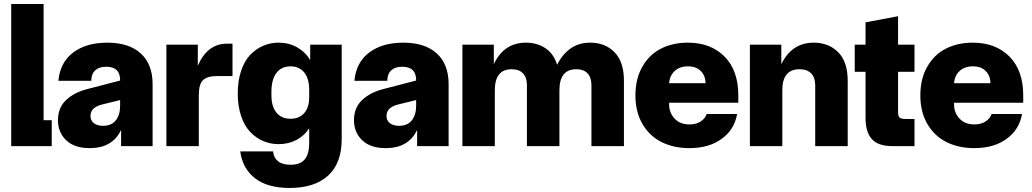

<svg xmlns="http://www.w3.org/2000/svg" viewBox="-20 -720 5083 946"><path d="M35.2 0V-700.2H194.8V-127.9H234.9V0Z M421.9 9.8Q346.2 9.8 305.9 -29.1Q265.6 -67.9 265.6 -127.9Q265.6 -189 305.2 -226.6Q344.7 -264.2 408.7 -280.8L571.8 -323.2V-325.2Q571.8 -391.1 502.9 -391.1Q468.8 -391.1 449.5 -373.8Q430.2 -356.4 429.7 -321.8H267.6Q276.4 -413.6 341.1 -461.7Q405.8 -509.8 507.8 -509.8Q615.7 -509.8 673.8 -456.5Q731.9 -403.3 731.9 -305.2V0H576.7V-80.1Q534.7 9.8 421.9 9.8ZM425.8 -148.9Q425.8 -126 442.6 -113Q459.5 -100.1 487.8 -100.1Q529.3 -100.1 550.5 -127Q571.8 -153.8 571.8 -198.2V-227.1L482.9 -205.1Q425.8 -190.9 425.8 -148.9Z M799.8 0V-500H954.6V-396Q1001.5 -504.9 1098.6 -504.9H1125.5V-345.2H1048.8Q1001.5 -345.2 980.5 -325.4Q959.5 -305.7 959.5 -250V0Z M1407.2 206.1Q1297.4 206.1 1236.1 158Q1174.8 109.9 1163.6 25.9H1325.7Q1328.1 56.6 1349.6 74.2Q1371.1 91.8 1411.6 91.8Q1460 91.8 1481.7 64.9Q1503.4 38.1 1503.4 -14.2V-87.9Q1480 -51.3 1440.7 -30.5Q1401.4 -9.8 1352.5 -9.8Q1312.5 -9.8 1277.1 -24.9Q1241.7 -40 1213.1 -69.6Q1184.6 -99.1 1168 -148.2Q1151.4 -197.3 1151.4 -259.8Q1151.4 -322.3 1168 -371.3Q1184.6 -420.4 1213.1 -450Q1241.7 -479.5 1277.1 -494.6Q1312.5 -509.8 1352.5 -509.8Q1403.3 -509.8 1444.3 -486.6Q1485.4 -463.4 1508.3 -423.8V-500H1663.6V-34.2Q1663.6 83.5 1596.9 144.8Q1530.3 206.1 1407.2 206.1ZM1317.4 -250Q1317.4 -194.8 1342.3 -164.8Q1367.2 -134.8 1411.6 -134.8Q1454.6 -134.8 1479 -162.8Q1503.4 -190.9 1503.4 -240.2V-277.8Q1503.4 -332.5 1479 -362.8Q1454.6 -393.1 1411.6 -393.1Q1366.7 -393.1 1342 -360.6Q1317.4 -328.1 1317.4 -268.1Z M1880.4 9.8Q1804.7 9.8 1764.4 -29.1Q1724.1 -67.9 1724.1 -127.9Q1724.1 -189 1763.7 -226.6Q1803.2 -264.2 1867.2 -280.8L2030.3 -323.2V-325.2Q2030.3 -391.1 1961.4 -391.1Q1927.2 -391.1 1908 -373.8Q1888.7 -356.4 1888.2 -321.8H1726.1Q1734.9 -413.6 1799.6 -461.7Q1864.3 -509.8 1966.3 -509.8Q2074.2 -509.8 2132.3 -456.5Q2190.4 -403.3 2190.4 -305.2V0H2035.2V-80.1Q1993.2 9.8 1880.4 9.8ZM1884.3 -148.9Q1884.3 -126 1901.1 -113Q1918 -100.1 1946.3 -100.1Q1987.8 -100.1 2009 -127Q2030.3 -153.8 2030.3 -198.2V-227.1L1941.4 -205.1Q1884.3 -190.9 1884.3 -148.9Z M2258.3 0V-500H2413.1V-403.8Q2462.9 -509.8 2571.3 -509.8Q2626 -509.8 2667 -482.7Q2708 -455.6 2725.1 -400.9Q2748.5 -449.2 2789.1 -479.5Q2829.6 -509.8 2889.2 -509.8Q2961.4 -509.8 3007.8 -462.6Q3054.2 -415.5 3054.2 -321.8V0H2894V-299.8Q2894 -337.9 2875 -358.4Q2856 -378.9 2819.3 -378.9Q2736.3 -378.9 2736.3 -274.9V0H2576.2V-299.8Q2576.2 -337.9 2556.9 -358.4Q2537.6 -378.9 2501 -378.9Q2418 -378.9 2418 -274.9V0Z M3377 9.8Q3300.3 9.8 3241 -19.3Q3181.6 -48.3 3146.2 -107.9Q3110.8 -167.5 3110.8 -250Q3110.8 -332.5 3145.3 -392.1Q3179.7 -451.7 3237.3 -480.7Q3294.9 -509.8 3369.1 -509.8Q3481.9 -509.8 3549.8 -441.4Q3617.7 -373 3617.7 -250V-213.9H3276.9V-205.1Q3276.9 -164.6 3303.7 -135.7Q3330.6 -106.9 3377 -106.9Q3409.7 -106.9 3431.9 -121.3Q3454.1 -135.7 3461.9 -158.2H3611.8Q3598.6 -81.5 3535.9 -35.9Q3473.1 9.8 3377 9.8ZM3276.9 -310.1H3456.1Q3456.1 -346.2 3433.3 -369.6Q3410.6 -393.1 3369.1 -393.1Q3329.1 -393.1 3304.4 -370.4Q3279.8 -347.7 3276.9 -310.1Z M3674.8 0V-500H3829.6V-403.8Q3881.3 -509.8 3989.7 -509.8Q4063 -509.8 4109.9 -462.6Q4156.7 -415.5 4156.7 -321.8V0H3996.6V-299.8Q3996.6 -337.9 3976.6 -358.4Q3956.5 -378.9 3919.4 -378.9Q3834.5 -378.9 3834.5 -274.9V0Z M4378.4 0Q4306.6 0 4275.6 -34.7Q4244.6 -69.3 4244.6 -139.2V-366.2H4191.4V-500H4244.6V-609.9L4404.8 -640.1V-500H4485.8V-366.2H4404.8V-170.9Q4404.8 -147.9 4412.1 -140.9Q4419.4 -133.8 4443.8 -133.8H4485.8V0Z M4780.8 9.8Q4704.1 9.8 4644.8 -19.3Q4585.4 -48.3 4550 -107.9Q4514.6 -167.5 4514.6 -250Q4514.6 -332.5 4549.1 -392.1Q4583.5 -451.7 4641.1 -480.7Q4698.7 -509.8 4772.9 -509.8Q4885.7 -509.8 4953.6 -441.4Q5021.5 -373 5021.5 -250V-213.9H4680.7V-205.1Q4680.7 -164.6 4707.5 -135.7Q4734.4 -106.9 4780.8 -106.9Q4813.5 -106.9 4835.7 -121.3Q4857.9 -135.7 4865.7 -158.2H5015.6Q5002.4 -81.5 4939.7 -35.9Q4877 9.8 4780.8 9.8ZM4680.7 -310.1H4859.9Q4859.9 -346.2 4837.2 -369.6Q4814.5 -393.1 4772.9 -393.1Q4732.9 -393.1 4708.3 -370.4Q4683.6 -347.7 4680.7 -310.1Z"/></svg>

Font: TASA Orbiter Display Black
Style: Regular
Weight: 900
Designer: Weizhong Zhang
Version: Version 1.000;Glyphs 3.1.2 (3151)